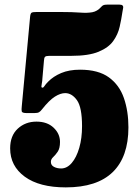

<svg xmlns="http://www.w3.org/2000/svg" viewBox="-20 -802 598 832"><path d="M24 -159Q24 -214 57 -244.5Q90 -275 138 -275Q184.5 -275 212.2 -248.8Q240 -222.5 240 -187Q240 -159 230 -144.5Q220 -130 210.2 -121Q200.5 -112 200.5 -100.5Q200.5 -86 213.8 -79Q227 -72 245 -72Q270.5 -72 291 -96Q311.5 -120 323.5 -161.5Q335.5 -203 335.5 -255Q335.5 -337 313.5 -367.8Q291.5 -398.5 262.5 -398.5Q242 -398.5 217.8 -383.2Q193.5 -368 161.5 -327.5Q155.5 -319.5 149.2 -315.8Q143 -312 128.5 -312H96.5Q76 -312 74.2 -319.2Q72.5 -326.5 74.5 -343L110.5 -730Q112 -744.5 117.2 -747.2Q122.5 -750 138.5 -750H243.5Q293.5 -750 326 -747.5Q358.5 -745 380 -749Q401.5 -753 418 -771.5Q422.5 -777 427.8 -779.5Q433 -782 445 -782H497.5Q516.5 -782 513.5 -767L510.5 -750Q506 -719 498.5 -685.8Q491 -652.5 470.5 -624Q450 -595.5 407.2 -577.8Q364.5 -560 289 -560H194Q179.5 -560 175.2 -555.8Q171 -551.5 170.5 -539L164 -465Q163.5 -451 160.8 -437.8Q158 -424.5 161 -423Q166.5 -419.5 172.2 -428.5Q178 -437.5 188.5 -448Q211 -471 245.2 -485.5Q279.5 -500 327 -500Q406 -500 451.8 -466.8Q497.5 -433.5 517 -376.8Q536.5 -320 536.5 -250Q536.5 -122.5 468.5 -56.2Q400.5 10 265 10Q151 10 87.5 -36.2Q24 -82.5 24 -159Z"/></svg>

Font: Besley* Narrow Fatface
Style: Regular
Weight: 900
Width: 4
Designer: Owen Earl
Foundry: indestructible type*
Version: Version 3.000; ttfautohint (v1.8.3)